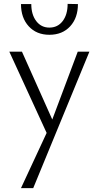

<svg xmlns="http://www.w3.org/2000/svg" viewBox="-20 -679 507 988"><path d="M440 -413 151 289H88L220 5L28 -413H93L249 -64L380 -413ZM381 -658 328 -659Q328 -604 302.5 -570.5Q277 -537 234 -537Q192 -537 166.5 -570.5Q141 -604 141 -658H88Q88 -587 128 -543.5Q168 -500 234 -500Q301 -500 341 -543.5Q381 -587 381 -658Z"/></svg>

Font: Ysabeau Semilight
Style: Regular
Weight: 300
Designer: Christian Thalmann (Catharsis Fonts)
Version: Version 0.003